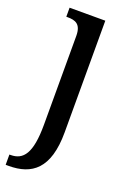

<svg xmlns="http://www.w3.org/2000/svg" viewBox="-157 -587 586 879"><g transform="rotate(20 136.5 -148.0)"><path d="M-7 240H8C119 240 196 187 196 8V-536H22V-492H28C66 -492 95 -483 95 -425V8C95 148 60 190 -1 190H-7Z"/></g></svg>

Font: Noto Serif Thai Condensed Medium
Style: Regular
Weight: 500
Width: 3
Designer: Monotype Design Team
Foundry: Monotype Imaging Inc.
Version: Version 2.002